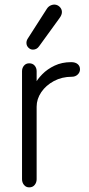

<svg xmlns="http://www.w3.org/2000/svg" viewBox="-20 -798 385 828"><path d="M106 10Q92 10 83.5 -0.5Q75 -11 75 -25V-491Q75 -505 83.5 -515Q92 -525 106 -525Q121 -525 129.5 -515Q138 -505 138 -491V-419L131 -436Q141 -456 162.5 -478Q184 -500 215.5 -515Q247 -530 287 -530Q305 -530 315 -521.5Q325 -513 325 -499Q325 -486 315 -476.5Q305 -467 290 -467Q247 -467 212.5 -448.5Q178 -430 158 -400.5Q138 -371 138 -338V-25Q138 -11 129.5 -0.5Q121 10 106 10ZM122 -584Q111 -584 102.5 -592.5Q94 -601 94 -613Q94 -623 100 -632L182 -760Q189 -771 200.5 -775.5Q212 -780 223 -777Q233 -774 240 -765.5Q247 -757 247 -746Q247 -740 244.5 -733.5Q242 -727 236 -719L149 -599Q139 -584 122 -584Z"/></svg>

Font: National Park Light
Style: Regular
Weight: 300
Designer: Andrea Herstowski, Ben Hoepner
Version: Version 1.009